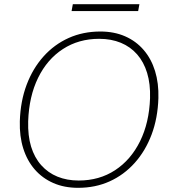

<svg xmlns="http://www.w3.org/2000/svg" viewBox="-20 -890 811 920"><path d="M354 10Q288 10 235.5 -13Q183 -36 146.5 -78Q110 -120 91.5 -178.5Q73 -237 75 -309Q78 -405 107.5 -483.5Q137 -562 188.5 -619.5Q240 -677 309 -708Q378 -739 461 -739Q527 -739 579.5 -716Q632 -693 668.5 -650.5Q705 -608 723 -549.5Q741 -491 739 -420Q736 -324 706.5 -245.5Q677 -167 625.5 -109.5Q574 -52 505.5 -21Q437 10 354 10ZM357 -25Q456 -25 531.5 -74.5Q607 -124 651 -213Q695 -302 699 -420Q701 -488 685 -540.5Q669 -593 637 -629.5Q605 -666 559 -685Q513 -704 455 -704Q357 -704 281.5 -655Q206 -606 162.5 -517Q119 -428 115 -309Q113 -240 129 -187.5Q145 -135 177.5 -98.5Q210 -62 255.5 -43.5Q301 -25 357 -25ZM323 -837 329 -870H648L642 -837Z"/></svg>

Font: Mona Sans
Style: Italic
Weight: 200
Italic angle: -11.6951°
Designer: Deni Anggara
Foundry: GitHub
Version: Version 2.000